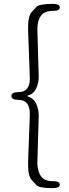

<svg xmlns="http://www.w3.org/2000/svg" viewBox="-20 -804 355 992"><path d="M249 168Q183 168 168 152Q156 139 144 126Q125 107 125 44Q125 26 126 8L133 -180Q134 -198 134 -216Q134 -288 75 -288Q39 -288 39 -308Q39 -328 75 -328Q134 -328 134 -397Q134 -415 133 -433L126 -623Q125 -641 125 -659Q125 -723 144 -742Q156 -755 168 -768Q183 -784 253 -784Q289 -784 289 -766Q289 -748 256 -748Q209 -748 191 -722Q173 -696 173 -654Q173 -636 174 -618L179 -444Q180 -426 180 -408Q180 -375 167 -347Q154 -319 128 -312Q121 -310 121 -308Q121 -306 128 -304Q154 -296 167 -268Q180 -240 180 -207Q180 -189 179 -171L174 2Q173 20 173 38Q173 79 191 105.5Q209 132 253 132Q289 132 289 150Q289 168 253 168Z"/></svg>

Font: Resource Han Rounded CN Light
Style: Regular
Weight: 300
Designer: Cyano Hao (round all glyphs); Ryoko NISHIZUKA 西塚涼子 (kana, bopomofo & ideographs); Paul D. Hunt (Latin, Greek & Cyrillic)
Foundry: Cyano Hao
Version: 0.990